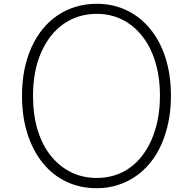

<svg xmlns="http://www.w3.org/2000/svg" viewBox="-20 -973 1016 1012"><path d="M490 19Q402 19 329.5 -15.5Q257 -50 205 -114.5Q153 -179 124.5 -268.5Q96 -358 96 -468Q96 -541 108.5 -604.5Q121 -668 145.5 -722.5Q170 -777 204.5 -819.5Q239 -862 283.5 -892Q328 -922 380 -937.5Q432 -953 490 -953Q576 -953 648 -918.5Q720 -884 772.5 -819.5Q825 -755 853 -666Q881 -577 881 -468Q881 -395 868 -331Q855 -267 831 -212.5Q807 -158 772 -115Q737 -72 693.5 -42.5Q650 -13 599 3Q548 19 490 19ZM490 -35Q538 -35 581.5 -48Q625 -61 662.5 -87.5Q700 -114 729 -151.5Q758 -189 779 -237Q800 -285 811.5 -343Q823 -401 823 -468Q823 -567 798.5 -647Q774 -727 729 -783.5Q684 -840 623.5 -870Q563 -900 490 -900Q440 -900 396.5 -886.5Q353 -873 315.5 -847Q278 -821 248.5 -783.5Q219 -746 197.5 -698Q176 -650 165 -592Q154 -534 154 -468Q154 -368 178.5 -287.5Q203 -207 248.5 -151Q294 -95 355 -65Q416 -35 490 -35Z"/></svg>

Font: Playwrite US Modern ExtraLight
Style: Regular
Weight: 250
Designer: Veronika Burian, José Scaglione
Foundry: TypeTogether
Version: Version 1.003